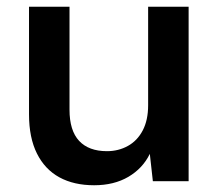

<svg xmlns="http://www.w3.org/2000/svg" viewBox="-20 -537 648 569"><path d="M259 12Q199 12 156 -11.5Q113 -35 89.5 -82Q66 -129 66 -198V-517H186V-212Q186 -150 214.5 -119.5Q243 -89 297 -89Q331 -89 359 -104.5Q387 -120 403 -150.5Q419 -181 419 -225V-517H539V0H433L424 -81Q403 -38 360.5 -13Q318 12 259 12Z"/></svg>

Font: DM Sans 11pt SemiBold
Style: Regular
Weight: 600
Version: Version 4.004;gftools[0.9.30]